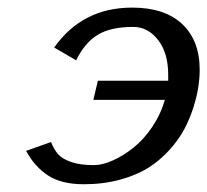

<svg xmlns="http://www.w3.org/2000/svg" viewBox="-20 -470 540 500"><path d="M500 -288.1Q500 -266.6 496.3 -242.7Q492.7 -218.8 483.4 -189.5Q474.1 -160.2 459.5 -132.8Q444.8 -105.5 420.9 -79.1Q397 -52.7 366.7 -33.4Q336.4 -14.2 293 -2.2Q249.5 9.8 198.2 9.8Q140.6 9.8 105.7 -12.7Q70.8 -35.2 47.9 -77.1L112.8 -100.1Q121.1 -79.6 132.1 -67.6Q143.1 -55.7 166 -47.9Q189 -40 224.1 -40Q246.6 -40 273.9 -52.2Q301.3 -64.5 327.9 -85.7Q354.5 -106.9 376.7 -139.9Q398.9 -172.9 409.2 -210H223.1L234.9 -259.8H418V-275.9Q418 -332 391.6 -366Q365.2 -399.9 327.1 -399.9Q268.6 -399.9 234.9 -379.6Q201.2 -359.4 178.2 -313L121.1 -346.2Q194.3 -450.2 324.2 -450.2Q408.7 -450.2 454.3 -407.5Q500 -364.7 500 -288.1Z"/></svg>

Font: Pfennig
Style: Italic
Weight: 500
Italic angle: -13°
Version: Version 20120410 ; ttfautohint (v0.8)